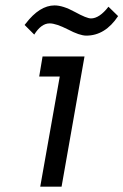

<svg xmlns="http://www.w3.org/2000/svg" viewBox="-20 -700 463 720"><path d="M108.4 -570.3C126 -598.6 145.5 -612.3 166 -612.3C182.6 -612.3 205.1 -604.5 234.4 -589.8C263.7 -574.2 287.1 -566.4 303.7 -566.4C350.6 -566.4 390.6 -590.8 422.9 -639.6L386.7 -674.8C364.3 -645.5 341.8 -630.9 321.3 -630.9C310.5 -630.9 291 -638.7 260.7 -655.3C230.5 -671.9 205.1 -679.7 184.6 -679.7C147.5 -679.7 111.3 -657.2 76.2 -611.3L72.3 -606.4ZM139.6 -488.3 127 -413.1H204.1L130.9 0H210.9L296.9 -488.3Z"/></svg>

Font: Sen-gleads
Style: Italic
Weight: 400
Designer: Kosal Sen, Philatype
Foundry: Philatype
Version: Version 1.004; ttfautohint (v1.8.3)